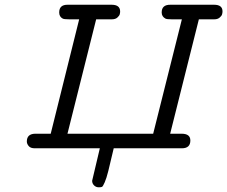

<svg xmlns="http://www.w3.org/2000/svg" viewBox="-20 -631 967 817"><path d="M94.2 -28.8Q94.2 -61 128.9 -62H195.8L316.9 -548.8H273.9Q252.9 -548.8 247.1 -551.8Q231.9 -559.6 231.9 -578.1Q231.9 -611.3 268.1 -610.8H455.1Q491.2 -610.8 491.2 -582Q491.2 -576.2 489.5 -570.1Q487.8 -564 479.5 -556.4Q471.2 -548.8 456.1 -548.8H389.2L267.1 -62H631.8L753.9 -548.8H710Q689.9 -548.8 684.1 -551.8Q668 -560.5 668 -578.1Q668 -611.3 705.1 -610.8H891.1Q927.2 -610.8 926.8 -582Q926.8 -576.2 924.8 -569.6Q922.9 -563 914.3 -555.9Q905.8 -548.8 892.1 -548.8H826.2L704.1 -62H752.9Q790 -62 790 -33.2Q790 0 753.9 0H463.9Q448.7 64.9 440.9 96.4Q433.1 127.9 425.5 145Q418 162.1 414.1 164.1Q410.2 166 399.9 166Q388.7 166 380.4 158Q372.1 149.9 372.1 138.2L404.8 0H127.9Q109.9 0 102.1 -9.5Q94.2 -19 94.2 -28.8Z"/></svg>

Font: CMU Typewriter Text Variable Width
Style: Italic
Weight: 500
Italic angle: -14.04°
Version: Version 0.7.0